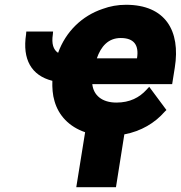

<svg xmlns="http://www.w3.org/2000/svg" viewBox="-20 -558 756 803"><path d="M89 -414C73 -310 111 -242 199 -220C198 -192 200 -161 208 -135C225 -75 269 -28 336 -5L299 225H465L500 4C570 -9 628 -44 668 -90L676 -98L604 -195L593 -183C563 -150 523 -129 467 -129C406 -129 371 -160 366 -206H700L711 -275C736 -430 671 -538 507 -538C472 -538 440 -532 410 -521C323 -492 255 -426 223 -337C203 -350 195 -375 201 -414L202 -426H90ZM385 -314C402 -363 432 -399 485 -399C540 -399 562 -370 553 -314Z"/></svg>

Font: Asimov Pro
Style: UltObl
Weight: 900
Designer: Google
Version: Version 2.000980; 2014